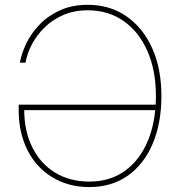

<svg xmlns="http://www.w3.org/2000/svg" viewBox="-20 -757 729 787"><path d="M345.7 9.8Q282.2 9.8 229.2 -12.7Q176.3 -35.2 137.5 -76.7Q98.6 -118.2 77.6 -176.5Q56.6 -234.9 56.6 -306.6V-328.1H627.4V-305.7H69.3L79.1 -310.5Q79.1 -219.2 112.8 -152.3Q146.5 -85.4 206.5 -49.1Q266.6 -12.7 345.7 -12.7Q431.6 -12.7 492.7 -57.1Q553.7 -101.6 586.4 -180.7Q619.1 -259.8 619.1 -363.3Q619.1 -468.8 584.2 -547.9Q549.3 -627 486.6 -670.9Q423.8 -714.8 339.8 -714.8Q284.2 -714.8 239.7 -695.6Q195.3 -676.3 162.8 -644.5Q130.4 -612.8 110.6 -575Q90.8 -537.1 84.5 -500H61.5Q68.4 -539.1 88.6 -580.6Q108.9 -622.1 143.6 -657.7Q178.2 -693.4 227.3 -715.3Q276.4 -737.3 339.8 -737.3Q430.2 -737.3 498 -690.4Q565.9 -643.6 603.8 -559.6Q641.6 -475.6 641.6 -363.3Q641.6 -252.4 606 -168.2Q570.3 -84 504.2 -37.1Q438 9.8 345.7 9.8Z"/></svg>

Font: Inter 28pt Thin
Style: Regular
Weight: 250
Designer: Rasmus Andersson
Foundry: rsms
Version: Version 4.001;git-66647c0bb